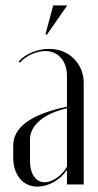

<svg xmlns="http://www.w3.org/2000/svg" viewBox="-20 -683 362 711"><path d="M154 -555 229 -663H177L148 -555ZM29 -99C29 -35 65 8 118 8C159 8 204 -17 226 -52H228V0H290V-376C290 -448 235 -502 162 -502C118 -502 73 -483 49 -455L54 -451C74 -475 114 -494 148 -494C195 -494 228 -457 228 -403V-288C95 -260 29 -212 29 -144ZM145 -8C112 -8 91 -40 91 -87V-166C91 -220 144 -263 228 -282V-66C210 -33 174 -8 145 -8Z"/></svg>

Font: Moniqa Display
Style: Regular
Weight: 400
Designer: Rajesh Rajput
Foundry: Rajesh Rajput
Version: Version 1.000